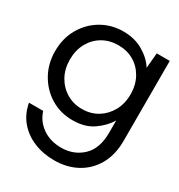

<svg xmlns="http://www.w3.org/2000/svg" viewBox="-175 -624 903 971"><g transform="rotate(30 276.0 -138.0)"><path d="M284 232Q219 232 165 209.5Q111 187 75.5 145Q40 103 29 43H112Q128 95 173.5 127Q219 159 283 159Q356 159 406 112Q456 65 456 -28V-100Q432 -58 384 -24Q336 10 263 10Q193 10 136.5 -24Q80 -58 46.5 -117Q13 -176 13 -250Q13 -324 46.5 -382.5Q80 -441 137 -474.5Q194 -508 264 -508Q330 -508 380 -478.5Q430 -449 456 -407L464 -496H540V-29Q540 52 507 110.5Q474 169 416 200.5Q358 232 284 232ZM276 -63Q327 -63 366.5 -87Q406 -111 429.5 -153Q453 -195 453 -250Q453 -305 429.5 -347Q406 -389 366.5 -412Q327 -435 276 -435Q226 -435 186 -412Q146 -389 122.5 -347Q99 -305 99 -250Q99 -195 122.5 -153Q146 -111 186 -87Q226 -63 276 -63Z"/></g></svg>

Font: Firefly Display
Style: Regular
Weight: 400
Designer: Colophon Foundry, Jonny Pinhorn
Foundry: Colophon Foundry
Version: Version 1.200; ttfautohint (v1.8.3)